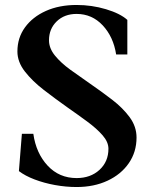

<svg xmlns="http://www.w3.org/2000/svg" viewBox="-20 -736 615 772"><path d="M288 16Q245 16 201 8Q157 0 119 -14.5Q81 -29 56 -48L68 -198H114Q125 -120 171.5 -70Q218 -20 288 -20Q344 -20 380 -53Q416 -86 416 -138Q416 -165 392.5 -192Q369 -219 331 -247Q293 -275 250 -305Q202 -339 156 -374.5Q110 -410 80 -448.5Q50 -487 50 -529Q50 -584 80.5 -626Q111 -668 164.5 -692Q218 -716 288 -716Q349 -716 406 -699Q463 -682 492 -656V-517H447Q436 -588 393 -634Q350 -680 288 -680Q239 -680 208 -650Q177 -620 177 -574Q177 -542 201 -512.5Q225 -483 263 -455.5Q301 -428 343 -399Q388 -368 431 -335Q474 -302 501.5 -264.5Q529 -227 529 -183Q529 -125 498 -80Q467 -35 412.5 -9.5Q358 16 288 16Z"/></svg>

Font: Wittgenstein Semibold
Style: Regular
Weight: 600
Designer: Jörg Drees
Foundry: Jörg Drees
Version: Version 1.303; ttfautohint (v1.8.4.7-5d5b)